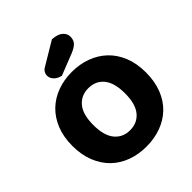

<svg xmlns="http://www.w3.org/2000/svg" viewBox="-233 -1001 1168 1168"><g transform="rotate(-45 351.5 -416.5)"><path d="M35 -304Q35 -382 59.5 -442Q84 -502 126.5 -542.5Q169 -583 226.5 -604Q284 -625 351 -625Q418 -625 475.5 -604Q533 -583 576 -542.5Q619 -502 643.5 -442Q668 -382 668 -304Q668 -226 644 -165.5Q620 -105 577.5 -64.5Q535 -24 477 -3Q419 18 351 18Q283 18 225 -3.5Q167 -25 125 -66Q83 -107 59 -167Q35 -227 35 -304ZM215 -304Q215 -213 252 -168Q289 -123 351 -123Q414 -123 451 -168Q488 -213 488 -304Q488 -394 451.5 -439Q415 -484 352 -484Q290 -484 252.5 -439.5Q215 -395 215 -304ZM406 -851Q455 -847 476 -827.5Q497 -808 497 -782Q497 -753 480.5 -736Q464 -719 429 -705L292 -651Q263 -657 245.5 -675Q228 -693 228 -715Q228 -729 235.5 -742Q243 -755 259 -763Z"/></g></svg>

Font: Baloo Tammudu
Style: Regular
Weight: 400
Designer: Omkar Shende and Ek Type
Foundry: Ek Type
Version: Version 1.007;PS 1.000;hotconv 1.0.88;makeotf.lib2.5.647800